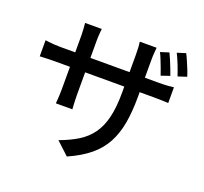

<svg xmlns="http://www.w3.org/2000/svg" viewBox="-144 -971 1289 1212"><g transform="rotate(20 500.0 -365.5)"><path d="M806 -769Q815 -751 825.5 -726Q836 -701 845.5 -676.5Q855 -652 862 -632L804 -612Q797 -634 787.5 -658.5Q778 -683 768.5 -707.5Q759 -732 749 -751ZM907 -801Q917 -782 927.5 -757.5Q938 -733 948 -708.5Q958 -684 964 -663L906 -644Q895 -677 880 -715.5Q865 -754 850 -783ZM715 -435Q715 -338 701.5 -261.5Q688 -185 656 -124.5Q624 -64 567 -16.5Q510 31 422 70L337 -9Q408 -35 459.5 -67Q511 -99 545 -146Q579 -193 595.5 -261.5Q612 -330 612 -429V-682Q612 -713 610.5 -735.5Q609 -758 607 -769H720Q719 -758 717 -735.5Q715 -713 715 -682ZM354 -762Q353 -752 351 -730.5Q349 -709 349 -681V-319Q349 -299 350 -279Q351 -259 351.5 -244Q352 -229 353 -222H242Q243 -229 244 -244Q245 -259 246 -279Q247 -299 247 -319V-682Q247 -700 245.5 -721Q244 -742 242 -762ZM45 -574Q52 -573 68 -571Q84 -569 105 -567.5Q126 -566 149 -566H808Q845 -566 869.5 -568Q894 -570 908 -572V-466Q897 -467 871 -468Q845 -469 809 -469H149Q126 -469 105.5 -468.5Q85 -468 69.5 -467Q54 -466 45 -466Z"/></g></svg>

Font: Noto Sans JP Thin Medium
Style: Regular
Weight: 500
Version: Version 2.004-H2;hotconv 1.0.118;makeotfexe 2.5.65603